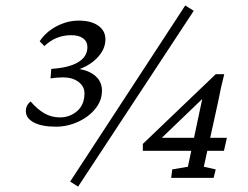

<svg xmlns="http://www.w3.org/2000/svg" viewBox="-20 -655 912 707"><path d="M185.5 -188.5Q133.8 -188.5 104.5 -204.1Q75.2 -219.7 75.2 -246.1Q75.2 -267.6 92.8 -281.2Q118.2 -252 144 -237.3Q169.9 -222.7 200.2 -222.7Q237.3 -222.7 264.2 -246.1Q291 -269.5 291 -311.5Q291 -336.9 269 -353.5Q247.1 -370.1 211.9 -370.1Q201.2 -370.1 189.5 -369.1Q177.7 -368.2 166 -366.2L168.9 -401.4Q233.4 -405.3 267.6 -425.8Q301.8 -446.3 301.8 -481.4Q301.8 -502 286.1 -513.7Q270.5 -525.4 242.2 -525.4Q213.9 -525.4 189.5 -515.6Q165 -505.9 143.6 -485.4L126 -502.9Q148.4 -537.1 188 -558.1Q227.5 -579.1 270.5 -579.1Q315.4 -579.1 341.8 -560.5Q368.2 -542 368.2 -509.8Q368.2 -472.7 336.4 -440.4Q304.7 -408.2 251 -393.6L246.1 -403.3Q296.9 -401.4 326.2 -379.4Q355.5 -357.4 355.5 -321.3Q355.5 -284.2 330.6 -253.9Q305.7 -223.6 266.6 -206.1Q227.5 -188.5 185.5 -188.5ZM238.3 13.7 662.1 -634.8 693.4 -615.2 267.6 32.2ZM730.5 -41 774.4 -31.2 766.6 0H610.4L614.3 -31.2L671.9 -41L728.5 -308.6L735.4 -300.8L561.5 -133.8L568.4 -147.5H815.4L804.7 -99.6H505.9V-125L774.4 -381.8H805.7Q799.8 -358.4 793.9 -332.5Q788.1 -306.6 783.2 -280.3Z"/></svg>

Font: Crimson Pro Light
Style: Italic
Weight: 300
Italic angle: -12°
Designer: Jacques Le Bailly
Foundry: Baron von Fonthausen
Version: Version 1.003